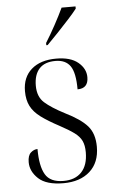

<svg xmlns="http://www.w3.org/2000/svg" viewBox="-55 -803 506 851"><g transform="rotate(-5 198.5 -378.0)"><path d="M193 10Q117 10 82 -22.5Q47 -55 47 -96Q47 -126 61 -138.5Q75 -151 91 -151Q91 -75 113 -37.5Q135 0 194 0Q246 0 274.5 -30.5Q303 -61 303 -118Q303 -149 293.5 -169Q284 -189 261 -206Q238 -223 197 -245Q148 -271 117 -294Q86 -317 72 -344.5Q58 -372 58 -411Q58 -473 98 -508Q138 -543 208 -543Q272 -543 305.5 -515Q339 -487 339 -449Q339 -399 291 -399Q291 -473 270 -503Q249 -533 204 -533Q156 -533 132 -506.5Q108 -480 108 -431Q108 -382 137.5 -355.5Q167 -329 227 -298Q294 -265 324 -231Q354 -197 354 -138Q354 -68 310.5 -29Q267 10 193 10ZM170 -616Q192 -651 214 -691.5Q236 -732 252 -766H314V-756Q301 -739 276.5 -712Q252 -685 225 -656.5Q198 -628 176 -606H170Z"/></g></svg>

Font: Noto Serif Display SemiCondensed Light
Style: Regular
Weight: 300
Width: 4
Designer: Monotype Design Team
Foundry: Monotype Imaging Inc.
Version: Version 2.009